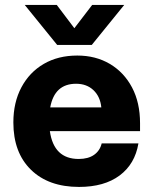

<svg xmlns="http://www.w3.org/2000/svg" viewBox="-20 -741 618 776"><path d="M351 -559.5H211L80 -721H209.5L280.5 -627L352.5 -721H482ZM34 -246Q34 -327 66.5 -388Q99 -449 157 -482.8Q215 -516.5 292.5 -516.5Q366.5 -516.5 423.8 -482.8Q481 -449 513.5 -387.8Q546 -326.5 546 -243V-211H181.5Q197.5 -98.5 298 -98.5Q336.5 -98.5 360.2 -115.2Q384 -132 391 -161.5H539.5Q525.5 -78 463.5 -31.8Q401.5 14.5 299.5 14.5Q176 14.5 105 -55Q34 -124.5 34 -246ZM287.5 -402.5Q200.5 -402.5 183 -307H389.5Q385 -351 357.5 -376.8Q330 -402.5 287.5 -402.5Z"/></svg>

Font: Overused Grotesk
Style: Bold
Weight: 710
Version: Version 0.004